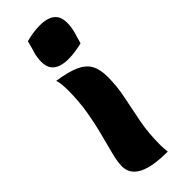

<svg xmlns="http://www.w3.org/2000/svg" viewBox="-266 -608 864 864"><g transform="rotate(-45 166.5 -175.5)"><path d="M25 130Q25 103 35.5 61Q46 19 60.5 -35.5Q75 -90 85.5 -152.5Q96 -215 96 -282Q96 -306 94 -323.5Q92 -341 88 -351Q156 -341 194.5 -323.5Q233 -306 249 -276.5Q265 -247 265 -199Q265 -140 252.5 -80.5Q240 -21 227.5 43.5Q215 108 215 185Q215 199 216 209Q217 219 218 229Q170 229 133.5 223Q97 217 73 204.5Q49 192 37 173.5Q25 155 25 130ZM124 -567Q144 -573 167.5 -576.5Q191 -580 214 -580Q238 -580 259.5 -573.5Q281 -567 294.5 -550Q308 -533 308 -501Q308 -473 300.5 -447Q293 -421 285 -393Q265 -388 241.5 -384.5Q218 -381 195 -381Q172 -381 150 -387.5Q128 -394 114.5 -411Q101 -428 101 -459Q101 -487 109 -513Q117 -539 124 -567Z"/></g></svg>

Font: Merienda Black
Style: Regular
Weight: 900
Designer: Eduardo Rodriguez Tunni
Foundry: Eduardo Rodriguez Tunni
Version: Version 2.001